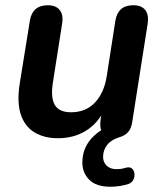

<svg xmlns="http://www.w3.org/2000/svg" viewBox="-20 -517 619 732"><path d="M373 -129 380 -102Q354 -47 307.5 -18.5Q261 10 201 10Q149 10 112 -12Q75 -34 59.5 -80Q44 -126 55 -197L94 -439Q99 -468 116 -482.5Q133 -497 162 -497Q193 -497 207.5 -479Q222 -461 217 -428L181 -198Q173 -143 189.5 -116Q206 -89 251 -89Q307 -89 342 -126Q377 -163 387 -227L420 -439Q425 -468 442 -482.5Q459 -497 488 -497Q520 -497 534 -478.5Q548 -460 543 -427L484 -51Q480 -26 468 -13Q456 0 436 6Q405 15 389 35Q373 55 373 81Q373 102 387 115Q401 128 424 128Q432 128 440 127Q448 126 458 123Q474 118 482.5 125Q491 132 492.5 144.5Q494 157 488.5 168Q483 179 471 184Q456 189 437.5 192Q419 195 401 195Q347 195 320.5 168.5Q294 142 294 103Q294 62 314.5 29.5Q335 -3 375 -26L367 -17Q363 -26 362.5 -35Q362 -44 363 -57Z"/></svg>

Font: Nunito ExtraLight
Style: Bold Italic
Weight: 700
Italic angle: -9°
Version: Version 3.602